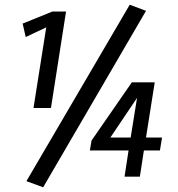

<svg xmlns="http://www.w3.org/2000/svg" viewBox="-20 -749 754 814"><path d="M658 -111H590L573 0H508L525 -111H361L368 -153L539 -400H636L599 -166H667ZM534 -166 561 -334 448 -166ZM196 -291H122L176 -633L89 -592L76 -649L202 -700H260ZM599 -703 163 45 92 19 530 -729Z"/></svg>

Font: Rambla
Style: Italic
Weight: 400
Italic angle: -12°
Designer: Martin Sommaruga
Foundry: Martin Sommaruga
Version: Version 1.001